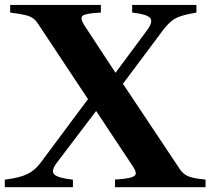

<svg xmlns="http://www.w3.org/2000/svg" viewBox="-28 -782 878 802"><path d="M-8 0V-31.5Q54.5 -39.5 86 -54.8Q117.5 -70 141.5 -102L339.5 -368L128 -687Q119 -699.5 108 -707Q97 -714.5 75.5 -719.5Q54 -724.5 14.5 -729.5V-761.5H393.5V-729.5Q330 -726.5 317.5 -716.5Q305 -706.5 324.5 -676L454.5 -478L588 -658Q612.5 -692 598.5 -707.5Q584.5 -723 524 -729.5V-761.5H792.5V-729.5Q752 -722.5 728.2 -714.8Q704.5 -707 689 -694.5Q673.5 -682 657 -661.5L485.5 -432L723.5 -75Q738 -53 761.2 -44.5Q784.5 -36 830.5 -32V0H452.5V-32Q500.5 -35 520 -41Q539.5 -47 539.2 -57.8Q539 -68.5 528 -85.5L373.5 -318.5L210 -103Q184 -69 198.5 -53.8Q213 -38.5 276.5 -31.5V0Z"/></svg>

Font: Libre Caslon Text SemiBold
Style: Regular
Weight: 600
Designer: Pablo Impallari, Rodrigo Fuenzalida, Katja Schimmel
Foundry: Pablo Impallari, Rodrigo Fuenzalida
Version: Version 2.000